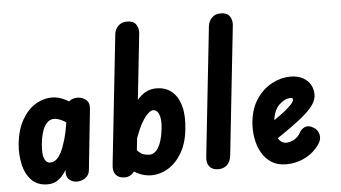

<svg xmlns="http://www.w3.org/2000/svg" viewBox="-52 -862 1697 956"><g transform="rotate(-5 796.0 -383.5)"><path d="M150 1Q99 1 69 -30.5Q39 -62 28.5 -111.5Q18 -161 23 -213Q30 -281 56.5 -329Q83 -377 123 -402.5Q163 -428 210 -428Q241 -428 278 -409Q315 -390 337 -360L323 -235Q286 -290 257.5 -305.5Q229 -321 209 -321Q181 -321 162.5 -291Q144 -261 138 -202Q135 -172 137.5 -150.5Q140 -129 149 -117.5Q158 -106 172 -106Q187 -106 200.5 -116Q214 -126 226.5 -149.5Q239 -173 250.5 -212.5Q262 -252 271 -311L284 -135Q274 -118 262.5 -95Q251 -72 236 -50Q221 -28 200 -13.5Q179 1 150 1ZM297 0Q273 0 257 -15Q241 -30 244 -58L276 -366Q278 -392 295 -404Q312 -416 334 -416Q358 -416 376.5 -401Q395 -386 392 -356L360 -51Q357 -26 338 -13Q319 0 297 0Z M535 0Q505 0 490.5 -18Q476 -36 480 -68L550 -715Q553 -739 569.5 -755.5Q586 -772 613 -772Q645 -772 658 -753.5Q671 -735 669 -709L600 -68Q596 -39 578.5 -19.5Q561 0 535 0ZM666 1Q631 1 595 -18Q559 -37 539 -67L555 -200Q585 -154 603.5 -133Q622 -112 636.5 -107Q651 -102 668 -102Q694 -102 712.5 -132.5Q731 -163 738 -221Q742 -252 739 -274.5Q736 -297 727 -309Q718 -321 704 -321Q693 -321 678 -307Q663 -293 647 -265.5Q631 -238 616.5 -198.5Q602 -159 592 -107L598 -320Q622 -373 655 -400.5Q688 -428 729 -428Q776 -428 807 -402Q838 -376 851 -327.5Q864 -279 856 -211Q849 -143 821 -95.5Q793 -48 753 -23.5Q713 1 666 1Z M1003 0Q973 0 958.5 -18Q944 -36 948 -68L1018 -715Q1021 -739 1037.5 -755.5Q1054 -772 1081 -772Q1113 -772 1126 -753.5Q1139 -735 1137 -709L1067 -61Q1063 -31 1046 -15.5Q1029 0 1003 0Z M1341 5Q1298 5 1267.5 -15Q1237 -35 1219 -68Q1201 -101 1194.5 -141Q1188 -181 1192 -220Q1199 -288 1231 -334.5Q1263 -381 1308 -404.5Q1353 -428 1399 -428Q1436 -428 1461 -414.5Q1486 -401 1499 -379Q1512 -357 1512 -329Q1512 -308 1499.5 -286Q1487 -264 1457.5 -237Q1428 -210 1377.5 -174Q1327 -138 1251 -88L1244 -184Q1282 -206 1311.5 -226Q1341 -246 1361.5 -263Q1382 -280 1392.5 -292.5Q1403 -305 1403 -312Q1403 -317 1401 -319.5Q1399 -322 1391 -322Q1363 -322 1334.5 -295Q1306 -268 1300 -209Q1296 -179 1301 -155Q1306 -131 1319 -116.5Q1332 -102 1351 -102Q1372 -102 1392 -114Q1412 -126 1422 -145Q1433 -165 1451 -172Q1469 -179 1492 -165Q1512 -154 1518.5 -132.5Q1525 -111 1515 -91Q1490 -47 1443.5 -21Q1397 5 1341 5Z"/></g></svg>

Font: Edu SA Beginner
Style: Bold
Weight: 700
Version: Version 1.003